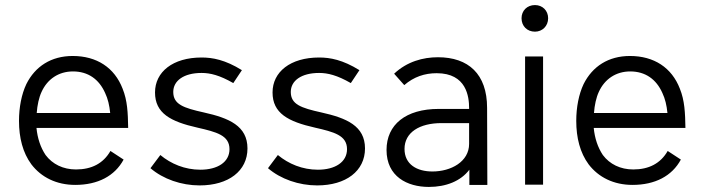

<svg xmlns="http://www.w3.org/2000/svg" viewBox="-20 -730 2774 758"><path d="M280 -61C229 -61 187 -82 160 -118C140 -148 128 -184 124 -225H486C485 -285 483 -333 464 -380C432 -463 362 -509 267 -509C182 -509 119 -468 84 -398C65 -358 55 -306 55 -253C55 -186 70 -127 104 -81C143 -30 203 0 277 0C366 0 433 -35 468 -100L416 -134C388 -85 342 -61 280 -61ZM268 -448C328 -448 371 -417 395 -363C406 -340 412 -314 415 -284H125C127 -314 134 -346 144 -367C167 -418 212 -448 268 -448Z M768 2C882 2 957 -55 957 -144C957 -233 884 -264 785 -286C704 -304 664 -318 664 -367C664 -411 705 -442 776 -442C810 -442 847 -433 901 -402L935 -453C869 -494 819 -503 776 -503C662 -503 592 -446 592 -365C592 -283 653 -250 760 -226C834 -209 886 -196 886 -141C886 -90 839 -60 771 -60C710 -60 655 -83 613 -118L574 -66C624 -23 696 2 768 2Z M1232 2C1346 2 1421 -55 1421 -144C1421 -233 1348 -264 1249 -286C1168 -304 1128 -318 1128 -367C1128 -411 1169 -442 1240 -442C1274 -442 1311 -433 1365 -402L1399 -453C1333 -494 1283 -503 1240 -503C1126 -503 1056 -446 1056 -365C1056 -283 1117 -250 1224 -226C1298 -209 1350 -196 1350 -141C1350 -90 1303 -60 1235 -60C1174 -60 1119 -83 1077 -118L1038 -66C1088 -23 1160 2 1232 2Z M1904 0 1903 -304C1903 -438 1829 -504 1709 -504C1650 -504 1587 -487 1536 -439L1576 -394C1614 -427 1657 -441 1704 -441C1822 -441 1832 -348 1832 -303V-300H1712C1582 -300 1506 -238 1506 -138C1506 -33 1588 8 1673 8C1741 8 1799 -15 1833 -60V0ZM1832 -162C1832 -92 1761 -53 1687 -53C1626 -53 1577 -81 1577 -142C1577 -207 1636 -244 1723 -244H1832Z M2092 -605C2121 -605 2144 -627 2144 -658C2144 -688 2122 -710 2092 -710C2061 -710 2039 -688 2039 -658C2039 -627 2061 -605 2092 -605ZM2053 -1H2124V-507H2053Z M2480 -61C2429 -61 2387 -82 2360 -118C2340 -148 2328 -184 2324 -225H2686C2685 -285 2683 -333 2664 -380C2632 -463 2562 -509 2467 -509C2382 -509 2319 -468 2284 -398C2265 -358 2255 -306 2255 -253C2255 -186 2270 -127 2304 -81C2343 -30 2403 0 2477 0C2566 0 2633 -35 2668 -100L2616 -134C2588 -85 2542 -61 2480 -61ZM2468 -448C2528 -448 2571 -417 2595 -363C2606 -340 2612 -314 2615 -284H2325C2327 -314 2334 -346 2344 -367C2367 -418 2412 -448 2468 -448Z"/></svg>

Font: Arthouse Owned
Style: Regular
Weight: 400
Designer: Jeremy Tribby
Foundry: Tribby Type
Version: Version 1.000;PS 001.000;hotconv 1.0.88;makeotf.lib2.5.64775